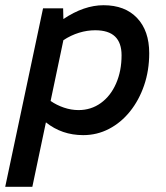

<svg xmlns="http://www.w3.org/2000/svg" viewBox="-37 -506 637 736"><path d="M-17 210 128 -474H205L206 -433Q285 -486 360 -486Q442 -486 488.5 -437Q535 -388 535 -302Q535 -236 515.5 -179Q496 -122 461.5 -79Q427 -36 381 -12Q335 12 282 12Q200 12 139 -37L87 210ZM264 -84Q312 -84 349.5 -111Q387 -138 408 -186Q429 -234 429 -294Q429 -342 404 -366Q379 -390 328 -390Q297 -390 266 -380.5Q235 -371 206 -352L157 -119Q180 -103 208 -93.5Q236 -84 264 -84Z"/></svg>

Font: Sometype Mono SemiBold
Style: Italic
Weight: 600
Italic angle: -12°
Designer: Ryoichi Tsunekawa
Foundry: Dharma Type
Version: Version 1.001